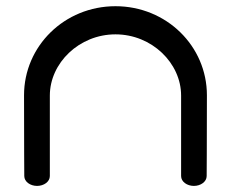

<svg xmlns="http://www.w3.org/2000/svg" viewBox="-20 -611 759 631"><path d="M660 -298C660 -459.5 527.1 -590.6 359.5 -590.6C191.9 -590.6 59 -459.5 59 -298C59 -139.1 59.8 -32.4 59.8 -32.4C59.8 -13.9 79.3 0 101.8 0C124.3 0 143.8 -13.8 143.8 -32.4C143.8 -32.4 143.8 -187.7 143.8 -297C143.8 -403.6 240 -498.1 359.5 -498.1C479 -498.1 575.2 -403.6 575.2 -297C575.2 -187.7 575.2 -32.4 575.2 -32.4C575.2 -13.8 594.7 0 617.2 0C639.7 0 659.2 -13.9 659.2 -32.4C659.2 -32.4 660 -139.1 660 -298Z"/></svg>

Font: Hi.
Style: Bold
Weight: 400
Designer: Mew Too, Robert Jablonski
Foundry: Cannot Into Space Fonts
Version: Version 1.996